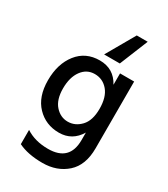

<svg xmlns="http://www.w3.org/2000/svg" viewBox="-227 -859 1013 1155"><g transform="rotate(30 279.5 -281.0)"><path d="M367 -558H258L371 -755H447ZM269.5 -428Q214 -428 180 -381.5Q146 -335 146 -257.5Q146 -180 182.5 -139Q219 -98 270 -98Q321 -98 359.5 -138.5Q398 -179 398 -260.5Q398 -342 361.5 -385Q325 -428 269.5 -428ZM496 -43Q496 74 429.5 133.5Q363 193 262 193Q161 193 94 160V61Q158 103 249 103Q398 103 398 -44V-96Q349 -14 257 -14Q165 -14 104 -77.5Q43 -141 43 -255Q43 -369 100 -441.5Q157 -514 254.5 -514Q352 -514 398 -428V-507H496Z"/></g></svg>

Font: Hind Colombo Medium
Style: Regular
Weight: 500
Designer: Jyotish Sonowal, Aditi Pimprikar
Foundry: Indian Type Foundry
Version: Version 1.000;PS 1.0;hotconv 1.0.86;makeotf.lib2.5.63406; tt